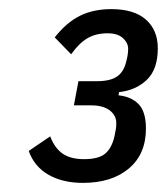

<svg xmlns="http://www.w3.org/2000/svg" viewBox="-20 -724 366 421"><path d="M193 -546Q222 -546 237 -556.5Q252 -567 257 -590Q259 -597 260 -604Q261 -611 261 -617Q261 -630 249.5 -640.5Q238 -651 216 -651Q190 -651 171.5 -640Q153 -629 136 -605L100 -642Q126 -675 155.5 -689.5Q185 -704 224 -704Q274 -704 300 -681Q326 -658 326 -618Q326 -572 302 -549Q278 -526 241 -522L240 -515Q268 -512 284 -495.5Q300 -479 300 -442Q300 -386 262.5 -354.5Q225 -323 162 -323Q117 -323 86 -341Q55 -359 43 -393L90 -425Q100 -399 117.5 -387Q135 -375 164 -375Q196 -375 210.5 -387Q225 -399 231 -425Q233 -435 234 -440.5Q235 -446 235 -454Q235 -471 220.5 -482Q206 -493 180 -493H142L152 -546Z"/></svg>

Font: IBM Plex Sans Condensed Text
Style: Italic
Weight: 450
Width: 3
Italic angle: -11°
Designer: Mike Abbink, Paul van der Laan, Pieter van Rosmalen
Foundry: Bold Monday
Version: Version 1.1